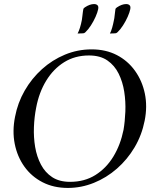

<svg xmlns="http://www.w3.org/2000/svg" viewBox="-20 -914 742 945"><path d="M431 -671Q501 -671 555 -643Q609 -615 644.5 -565.5Q680 -516 693 -453Q706 -390 692 -320Q678 -249 642.5 -189Q607 -129 555.5 -84Q504 -39 442 -14Q380 11 314 11Q244 11 189.5 -17Q135 -45 100 -94Q65 -143 52.5 -206Q40 -269 54 -339Q67 -408 101.5 -468Q136 -528 186.5 -573.5Q237 -619 299.5 -645Q362 -671 431 -671ZM418 -641Q349 -641 296 -608Q243 -575 207.5 -517Q172 -459 158 -384Q149 -339 147 -288.5Q145 -238 153 -190.5Q161 -143 181.5 -104Q202 -65 237 -42Q272 -19 325 -19Q396 -19 449.5 -52.5Q503 -86 538 -143.5Q573 -201 588 -275Q595 -316 597 -365Q599 -414 591.5 -462.5Q584 -511 564 -551.5Q544 -592 508.5 -616.5Q473 -641 418 -641ZM521 -749Q527 -760 532 -777.5Q537 -795 541 -816Q543 -824 544 -835.5Q545 -847 546.5 -856Q548 -865 548 -868Q549 -874 556 -878Q580 -894 601 -894Q612 -894 618 -888Q624 -882 621 -868Q618 -853 608.5 -831.5Q599 -810 585.5 -789Q572 -768 558 -755Q553 -750 547 -750ZM362 -749Q368 -760 373.5 -777.5Q379 -795 383 -816Q384 -824 385.5 -835.5Q387 -847 388 -856Q389 -865 390 -868Q391 -874 398 -878Q422 -894 443 -894Q454 -894 460 -888Q466 -882 463 -868Q460 -853 450.5 -831.5Q441 -810 427.5 -789Q414 -768 400 -755Q395 -750 389 -750Z"/></svg>

Font: Young Serif Light
Style: Italic
Weight: 300
Italic angle: -10.979°
Designer: Bastien Sozeau
Foundry: NBR — Bastien Sozeau
Version: Version 5.001